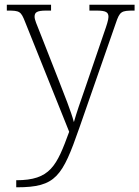

<svg xmlns="http://www.w3.org/2000/svg" viewBox="-20 -556 592 816"><path d="M49 210V240H52C218 240 245 194 317 -12L472 -457C489 -508 496 -511 549 -511H552V-536H360V-511H391C432 -511 441 -503 441 -484C441 -472 433 -447 423 -419L341 -179C321 -122 306 -79 294 -37C283 -80 252 -157 229 -216L154 -407C135 -455 127 -472 127 -485C127 -503 136 -511 176 -511H197V-536H9V-511H12C64 -511 69 -508 87 -462L274 4C221 149 194 210 49 210Z"/></svg>

Font: Noto Serif Myanmar ExtraLight
Style: Regular
Weight: 200
Designer: Ben Mitchell and the Monotype Design Team
Foundry: Monotype Imaging Inc.
Version: Version 2.106